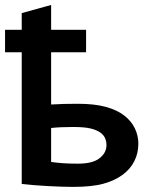

<svg xmlns="http://www.w3.org/2000/svg" viewBox="-20 -730 590 759"><path d="M320.3 -523.4H182.1V-316.9Q206.5 -318.4 231.4 -319.1Q256.3 -319.8 287.1 -319.8Q353.5 -319.8 398.7 -307.4Q443.8 -294.9 471.7 -272.9Q499.5 -251 513.2 -222.4Q526.9 -193.8 526.9 -162.1Q526.9 -124.5 511.2 -93.3Q495.6 -62 465.1 -39.3Q434.6 -16.6 389.4 -3.9Q344.2 8.8 269 8.8Q229 8.8 169.4 5.6Q109.9 2.4 65.9 -2.9V-523.4H0V-612.3H65.9V-678.2L182.1 -710.4V-612.3H320.3ZM287.6 -83Q346.2 -83 373.5 -104.5Q400.9 -126 400.9 -156.2Q400.9 -171.9 395 -184.6Q389.2 -197.3 375.5 -206.8Q361.8 -216.3 337.6 -222.2Q313.5 -228 268.6 -228Q244.6 -228 222.7 -227.1Q200.7 -226.1 182.1 -224.1V-89.8Q201.7 -86.9 226.6 -85Q251.5 -83 287.6 -83Z"/></svg>

Font: Code New Roman
Style: Bold
Weight: 700
Monospace: yes
Designer: Sam Radian
Foundry: Code New Roman
Version: Version 1.508 October 19, 2014